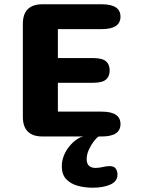

<svg xmlns="http://www.w3.org/2000/svg" viewBox="-20 -639 659 899"><path d="M544.2 -561.1Q544.2 -502.7 456.2 -502.7H251V-367.2H413.3Q458.2 -367.2 475.8 -352.4Q493.5 -337.6 493.5 -309.3Q493.5 -281.1 475.8 -266.2Q458.2 -251.3 413.3 -251.3H251V-116.3H456.2Q544.2 -116.3 544.2 -57.9Q544.2 0 456.2 0H179.2Q87 0 87 -92.2V-527.2Q87 -619 179.2 -619H456.2Q544.2 -619 544.2 -561.1ZM414.8 239.9Q377.5 239.9 344.1 230.9Q310.8 221.8 290.1 199.9Q269.4 178 269.4 140.2Q269.4 113.4 279.2 89.3Q289.1 65.2 304.7 46.2Q320.2 27.2 337.6 15Q354.9 2.9 370.3 0H441.9Q431.6 6.3 418.5 23.8Q405.3 41.2 395.5 63.2Q385.8 85.2 385.8 105.4Q385.8 127.3 396.8 137.3Q407.8 147.3 427.6 147.3Q434.2 147.3 445.1 146Q456.1 144.6 462.6 142.8Q471.5 140.5 479.3 139.6Q487.2 138.8 493.4 138.8Q513.2 138.8 521.6 150Q530 161.3 530 179Q530 210.2 496.8 225.1Q463.6 239.9 414.8 239.9Z"/></svg>

Font: Sono ExtraLight
Style: Regular
Weight: 200
Designer: Tyler Finck
Foundry: Tyler Finck
Version: Version 2.112